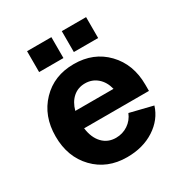

<svg xmlns="http://www.w3.org/2000/svg" viewBox="-165 -820 905 952"><g transform="rotate(-30 288.0 -344.0)"><path d="M34.2 -258.8Q34.2 -375.5 106 -450.2Q177.7 -524.9 291 -524.9Q404.3 -524.9 476.1 -450.2Q547.9 -375.5 547.9 -258.8V-223.1H176.8Q184.1 -166.5 214.4 -134.8Q244.6 -103 291 -103Q329.1 -103 359.9 -123.5Q390.6 -144 404.8 -179.2L535.2 -147Q513.7 -77.6 448 -34.9Q382.3 7.8 291 7.8Q177.7 7.8 106 -66.7Q34.2 -141.1 34.2 -258.8ZM291 -414.1Q251 -414.1 222.7 -389.4Q194.3 -364.7 182.1 -319.8H400.9Q390.1 -363.8 360.8 -388.9Q331.5 -414.1 291 -414.1ZM262.2 -576.2H123V-695.8H262.2ZM460.9 -576.2H321.8V-695.8H460.9Z"/></g></svg>

Font: LT Superior
Style: Bold
Weight: 400
Designer: Daniel Lyons
Foundry: LyonsType
Version: Version 1.000